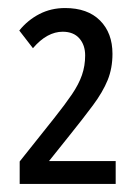

<svg xmlns="http://www.w3.org/2000/svg" viewBox="-20 -873 346 478"><path d="M268 -415H29V-471L115 -579Q142 -613 159 -638Q176 -663 184 -686Q192 -709 192 -735Q192 -761 177.5 -777.5Q163 -794 136 -794Q117 -794 98.5 -784Q80 -774 62 -753L28 -797Q49 -823 78 -838Q107 -853 142 -853Q198 -853 229 -822Q260 -791 260 -739Q260 -703 248 -673.5Q236 -644 211.5 -611Q187 -578 150 -532L102 -472H268Z"/></svg>

Font: Noto Sans Display ExtraCondensed
Style: Regular
Weight: 400
Width: 2
Version: Version 2.003